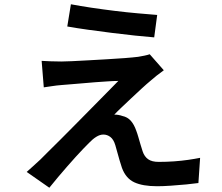

<svg xmlns="http://www.w3.org/2000/svg" viewBox="-20 -825 1040 899"><path d="M312 -805Q354 -797 407.5 -789Q461 -781 518 -774Q575 -767 627 -762.5Q679 -758 716 -755L702 -650Q663 -653 611.5 -658.5Q560 -664 504 -671Q448 -678 394 -685.5Q340 -693 295 -701ZM747 -496Q729 -483 713 -470.5Q697 -458 685 -447Q668 -433 643.5 -410.5Q619 -388 593.5 -364Q568 -340 546.5 -319.5Q525 -299 515 -288Q522 -289 533.5 -287Q545 -285 553 -282Q577 -277 592.5 -259.5Q608 -242 618 -213Q623 -200 628 -182.5Q633 -165 638 -148Q643 -131 648 -116Q656 -92 673.5 -79.5Q691 -67 723 -67Q760 -67 795 -69.5Q830 -72 861 -76.5Q892 -81 917 -86L909 32Q889 35 853 38.5Q817 42 779.5 44.5Q742 47 716 47Q648 47 608.5 28.5Q569 10 551 -39Q546 -54 540 -74Q534 -94 529 -113Q524 -132 520 -145Q512 -172 497 -183.5Q482 -195 464 -195Q448 -195 431 -184.5Q414 -174 397 -156Q386 -145 370 -128.5Q354 -112 335 -91Q316 -70 295 -46Q274 -22 252.5 3.5Q231 29 211 54L105 -20Q117 -31 133.5 -45.5Q150 -60 169 -78Q181 -90 206 -115Q231 -140 264.5 -173Q298 -206 335 -244Q372 -282 409 -319Q446 -356 478 -389Q510 -422 534 -446Q513 -446 484.5 -444Q456 -442 426 -440Q396 -438 367 -435Q338 -432 313 -430.5Q288 -429 270 -427Q244 -425 222.5 -421.5Q201 -418 185 -416L175 -540Q192 -539 216.5 -538Q241 -537 267 -537Q283 -537 316 -538.5Q349 -540 392.5 -542.5Q436 -545 480.5 -547.5Q525 -550 564 -553Q603 -556 627 -559Q640 -561 656.5 -564.5Q673 -568 681 -571Z"/></svg>

Font: Noto Sans HK SemiBold
Style: Regular
Weight: 600
Version: Version 2.004-H2;hotconv 1.0.118;makeotfexe 2.5.65603